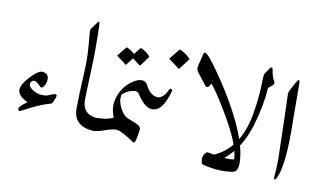

<svg xmlns="http://www.w3.org/2000/svg" viewBox="-90 -998 2170 1304"><g transform="rotate(15 995.5 -346.0)"><path d="M308.1 -124.5Q303.7 -110.4 295.4 -105Q220.2 -78.6 109.4 -3.9Q99.6 2.4 93.3 -3.9Q76.2 -21 138.2 -72.8Q56.6 -102.5 63.5 -152.3Q68.4 -193.4 125 -258.8Q159.7 -298.3 183.6 -298.3Q234.9 -297.9 230 -242.2Q228 -222.2 217 -203.9Q206.1 -185.5 191.9 -198.7Q147 -241.7 127.4 -214.4Q106 -183.6 162.6 -156.2Q197.3 -139.6 243.2 -147.9Q256.3 -150.4 274.4 -160.9Q292.5 -171.4 304.7 -173.8Q323.7 -176.8 315.9 -150.9Z M458.5 -720.2Q469.2 -737.8 473.6 -705.1Q492.2 -550.3 497.6 -439.9Q507.8 -231.4 511.2 -188.5Q518.6 -95.7 611.3 -90.3Q637.2 -88.9 631.3 -53.7Q622.1 0 611.3 0Q480 0 470.7 -121.6Q462.9 -224.1 460 -327.9Q457 -431.6 448 -495.8Q439 -560.1 423.8 -642.6Q420.9 -658.7 426.8 -668.5Z M741.2 -267.1Q740.2 -238.8 766.1 -196.3Q786.1 -164.1 812.5 -148.4Q821.8 -142.6 859.9 -132.8Q889.2 -125 906.5 -115.5Q923.8 -106 923.3 -88.4Q921.4 -35.2 914.6 -5.9Q911.1 9.3 898.4 2.4Q806.2 -47.9 776.6 -48.6Q747.1 -49.3 694.8 -24.7Q642.6 0 611.3 0Q599.6 0 592.3 -22.2Q585 -44.4 589.4 -66.7Q593.8 -88.9 611.3 -90.3Q694.3 -98.1 731.4 -123.5Q690.9 -197.3 715.8 -277.8Q742.2 -338.9 741.2 -267.1Z M980.5 -334Q995.6 -334.5 986.8 -294.4Q978 -254.9 966.3 -248Q962.4 -246.1 957.5 -245.6Q912.1 -247.6 850.6 -326.7Q840.8 -339.4 816.9 -334Q771.5 -323.2 737.8 -283.7Q718.8 -261.2 715.3 -269.5Q714.4 -272 716.3 -278.3Q729.5 -324.2 758.8 -358.4Q811.5 -418 855.5 -418Q879.9 -418 896.5 -389.6Q932.6 -333.5 980.5 -334ZM784.2 -624.5Q786.1 -627.9 791.5 -626.5Q827.1 -614.3 855 -588.9Q858.9 -585.4 856.4 -581.1L813.5 -512.7Q811 -508.8 804.7 -514.2Q798.8 -519 753.9 -546.4L719.7 -492.7Q717.3 -488.8 710.9 -494.1Q704.6 -499.5 647.9 -533.7Q644.5 -535.6 646.5 -539.1L690.4 -604.5Q692.4 -607.9 697.8 -606Q727.1 -595.7 752 -576.7Z M1044.9 -402.8Q1049.3 -416 1059.1 -412.1Q1068.8 -408.2 1066.4 -395.5Q1049.8 -319.8 1030.8 -289.6Q1001.5 -242.2 957.5 -245.6Q946.8 -246.6 944.8 -256.3Q942.9 -266.1 951.4 -300Q960 -334 980.2 -334Q1000.5 -334 1017.6 -353.5Q1034.7 -373 1044.9 -402.8ZM1042.5 -683.6Q1044.9 -687.5 1050.8 -685.5Q1090.3 -671.9 1121.6 -644Q1126 -640.1 1123 -635.3L1075.2 -559.6Q1072.3 -555.2 1065.2 -561Q1058.1 -566.9 995.1 -605Q991.2 -607.4 993.7 -610.8Z M1408.7 -60.1Q1552.7 -45.4 1594.2 -61Q1584 -158.2 1453.1 -341.3Q1358.9 -473.6 1312.5 -517.6L1298.3 -491.7Q1284.7 -482.9 1273.9 -495.6L1205.1 -569.8Q1190.4 -586.9 1193.4 -608.9L1206.5 -696.3Q1208.5 -709.5 1215.8 -710Q1236.3 -711.4 1328.1 -601.1Q1419.9 -491.2 1486.3 -390.6Q1627.9 -175.8 1637.2 -42Q1640.6 14.6 1607.4 22.9Q1514.6 46.9 1404.3 29.3Q1392.6 27.3 1389.6 22Q1372.1 -21.5 1395 -51.3Q1402.3 -61 1408.7 -60.1Z M1527.8 -53.7Q1498 -24.4 1456.5 -22.9Q1430.2 -22.5 1430.7 -33.2Q1431.2 -43.9 1455.1 -57.1Q1616.7 -147 1639.2 -386.2Q1650.9 -509.8 1641.6 -630.9Q1638.7 -669.4 1645 -680.2Q1666 -717.8 1669.9 -724.1Q1673.8 -730.5 1679.9 -729.2Q1686 -728 1687.5 -722.2Q1702.6 -664.1 1717.3 -647.2Q1731.9 -630.4 1718.8 -617.2L1690.9 -588.4Q1694.8 -476.1 1666 -328.6Q1632.3 -156.2 1527.8 -53.7Z M1862.3 -669.9Q1883.3 -719.2 1888.7 -672.4Q1888.7 -672.4 1911.6 -426.8Q1948.7 -95.7 1902.8 -6.8Q1897 4.4 1892.3 -1.2Q1887.7 -6.8 1888.2 -17.6Q1889.6 -101.6 1876 -206.5Q1875.5 -210.9 1854.5 -397L1833 -578.1Q1831.1 -596.7 1837.4 -611.8Z"/></g></svg>

Font: Amiri Quran Colored
Style: Regular
Weight: 400
Designer: Khaled Hosny
Version: Version 000.111